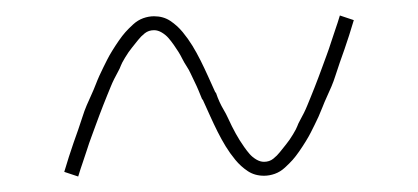

<svg xmlns="http://www.w3.org/2000/svg" viewBox="-20 -412 540 248"><path d="M81 -184 63 -190Q66 -200 69 -209.5Q72 -219 75 -227.5Q78 -236 81 -244.5Q84 -253 86.5 -261Q89 -269 92 -276Q95 -283 98 -289.5Q101 -296 103.5 -302.5Q106 -309 108.5 -314.5Q111 -320 113.5 -325Q116 -330 118.5 -335Q121 -340 125 -346.5Q129 -353 133.5 -359.5Q138 -366 142 -370.5Q146 -375 152 -380.5Q158 -386 165 -388.5Q172 -391 179 -391Q191 -391 200 -385Q209 -379 216 -370.5Q223 -362 228.5 -353Q234 -344 239 -334Q244 -324 248.5 -314Q253 -304 258 -293L259 -292Q261 -286 263.5 -280.5Q266 -275 269 -270Q272 -265 274.5 -259.5Q277 -254 279.5 -249Q282 -244 284.5 -239.5Q287 -235 289.5 -231Q292 -227 295.5 -222Q299 -217 302.5 -213Q306 -209 311 -206Q316 -203 321 -203Q328 -203 333 -207Q338 -211 341.5 -215.5Q345 -220 349.5 -225.5Q354 -231 358.5 -238.5Q363 -246 364 -249Q365 -252 367.5 -256.5Q370 -261 372.5 -266Q375 -271 377 -276Q379 -281 381.5 -287Q384 -293 386.5 -299.5Q389 -306 391.5 -312.5Q394 -319 396.5 -326Q399 -333 402 -341Q405 -349 407.5 -357Q410 -365 413 -373.5Q416 -382 419 -392L437 -386Q434 -376 431 -366.5Q428 -357 425 -348.5Q422 -340 419 -331.5Q416 -323 413.5 -315Q411 -307 408 -300Q405 -293 402 -286.5Q399 -280 396.5 -273.5Q394 -267 391.5 -261.5Q389 -256 386.5 -251Q384 -246 381.5 -241Q379 -236 375 -229.5Q371 -223 366.5 -216.5Q362 -210 358 -205.5Q354 -201 348 -195.5Q342 -190 335 -187.5Q328 -185 321 -185Q309 -185 300 -191Q291 -197 284 -205.5Q277 -214 271.5 -223Q266 -232 261 -242Q256 -252 251.5 -262Q247 -272 242 -283L241 -284Q239 -289 236.5 -295Q234 -301 231.5 -306Q229 -311 226.5 -316.5Q224 -322 221 -326.5Q218 -331 215.5 -336Q213 -341 210.5 -345Q208 -349 204.5 -354Q201 -359 197.5 -363Q194 -367 189 -370Q184 -373 179 -373Q172 -373 167 -369Q162 -365 158.5 -360.5Q155 -356 150.5 -350.5Q146 -345 141.5 -337.5Q137 -330 136 -327Q135 -324 132.5 -319.5Q130 -315 127.5 -310Q125 -305 123 -300Q121 -295 118.5 -289Q116 -283 113.5 -276.5Q111 -270 108.5 -263.5Q106 -257 103.5 -250Q101 -243 98 -235Q95 -227 92.5 -219Q90 -211 87 -202.5Q84 -194 81 -184Z"/></svg>

Font: Iosevka SS18 Thin
Style: Regular
Weight: 100
Monospace: yes
Designer: Belleve Invis
Foundry: Belleve Invis
Version: Version 25.1.1; ttfautohint (v1.8.4)